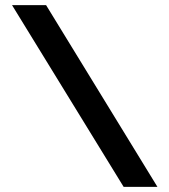

<svg xmlns="http://www.w3.org/2000/svg" viewBox="-20 -730 661 750"><path d="M160 -710 595 0H463L27 -710Z"/></svg>

Font: Rising Sun SemiBold
Style: Regular
Weight: 600
Designer: Matt McInerney, Pablo Impallari, Rodrigo Fuenzalida (Raleway font), Stephen Hutchings (Greek), Cristiano Sobral (main ch
Foundry: The Rising Sun Project Authors
Version: Version 4.327; ttfautohint (v1.8.4.7-5d5b-dirty)